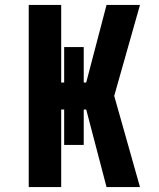

<svg xmlns="http://www.w3.org/2000/svg" viewBox="-20 -755 640 775"><path d="M96 0V-735H227V-422H239V-565H318V-422H328L410 -735H545L441 -368L545 0H410L328 -313H318V-170H239V-313H227V0Z"/></svg>

Font: Iosevka Aile Heavy
Style: Regular
Weight: 900
Designer: Belleve Invis
Foundry: Belleve Invis
Version: Version 31.1.0; ttfautohint (v1.8.4)